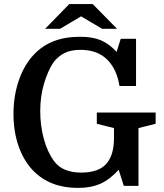

<svg xmlns="http://www.w3.org/2000/svg" viewBox="-20 -910 801 940"><path d="M377 -65Q462 -65 500 -107.5Q538 -150 538 -233V-283L454 -304V-359H742V-304L658 -283V0H586L561 -79Q518 -31 471.5 -10.5Q425 10 362 10Q225 10 143 -74Q97 -121 71.5 -193Q46 -265 46 -352Q46 -441 72.5 -517.5Q99 -594 147 -644Q188 -687 243.5 -708.5Q299 -730 373 -730Q433 -730 473.5 -713Q514 -696 551 -656L571 -720H646V-489H565Q552 -572 504 -619Q456 -666 374 -666Q328 -666 296.5 -650.5Q265 -635 242 -605Q214 -563 195.5 -500.5Q177 -438 177 -366Q177 -295 194.5 -230.5Q212 -166 244 -122Q266 -92 300 -78.5Q334 -65 377 -65ZM553 -769 434 -890H319L201 -769H274L377 -830L480 -769Z"/></svg>

Font: Domine SemiBold
Style: Regular
Weight: 600
Designer: Pablo Impallari, Rodrigo Fuenzalida, Brenda Gallo
Foundry: Pablo Impallari, Rodrigo Fuenzalida, Brenda Gallo
Version: Version 2.000